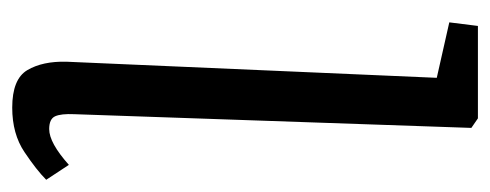

<svg xmlns="http://www.w3.org/2000/svg" viewBox="-270 -538 821 322"><g transform="rotate(90 141.0 -376.5)"><path d="M110 -698 17 -719 23 -767H178L194 -756L171 -90Q170 -68 174.5 -58Q179 -48 196 -48Q219 -48 256 -81L281 -43Q265 -27 234.5 -6.5Q204 14 160 14Q112 14 97 -11.5Q82 -37 83 -77Z"/></g></svg>

Font: Literata 12pt
Style: Italic
Weight: 400
Italic angle: -2°
Designer: Latin by Veronika Burian and Jose Scaglione. Greek by Irene Vlachou. Cyrillic by Vera Evstafieva
Foundry: TypeTogether
Version: Version 3.002